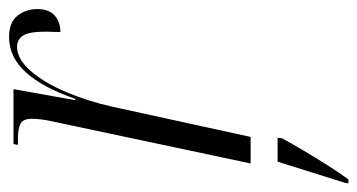

<svg xmlns="http://www.w3.org/2000/svg" viewBox="-224 -380 807 434"><g transform="rotate(-90 180.0 -162.5)"><path d="M122 -443Q126 -460 127.5 -473Q129 -486 129 -495Q129 -514 118 -520Q107 -526 84 -526H70L72 -536H196L171 -396H174Q199 -469 233.5 -507.5Q268 -546 314 -546Q347 -546 362 -527Q377 -508 377 -482Q377 -456 362.5 -443Q348 -430 325 -430Q325 -440 325.5 -447.5Q326 -455 326 -462Q326 -501 317 -514.5Q308 -528 292 -528Q264 -528 237 -497Q210 -466 189 -416Q168 -366 156 -311L88 0H28ZM-16 214Q-5 178 8 137.5Q21 97 32 61H86L85 71Q74 91 57.5 119Q41 147 23.5 174.5Q6 202 -8 221H-17Z"/></g></svg>

Font: Noto Serif Display ExtraCondensed Light
Style: Italic
Weight: 300
Width: 2
Italic angle: -12°
Designer: Monotype Design Team
Foundry: Monotype Imaging Inc.
Version: Version 2.009